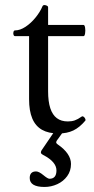

<svg xmlns="http://www.w3.org/2000/svg" viewBox="-20 -513 369 754"><path d="M94.2 -123.5V-371.1H39.1Q34.7 -371.1 33 -376.7Q31.2 -382.3 33 -387.9Q34.7 -393.6 39.1 -393.6Q58.6 -393.6 80.1 -407.7Q101.6 -421.9 119.6 -444.1Q137.7 -466.3 147 -488.8Q148.4 -492.2 152.1 -492.9Q155.8 -493.7 160.2 -492.2Q164.6 -490.7 166.7 -489Q168.9 -487.3 168.9 -483.9V-415H308.1Q312.5 -415 314.2 -404.1Q315.9 -393.1 314.2 -382.1Q312.5 -371.1 308.1 -371.1H168.9V-154.8Q168.9 -114.3 177.5 -88.1Q186 -62 203.1 -49.1Q220.2 -36.1 246.6 -36.1Q261.7 -36.1 273.7 -40.3Q285.6 -44.4 300.8 -55.2Q304.2 -57.6 308.3 -54.7Q312.5 -51.8 314.7 -46.6Q316.9 -41.5 315.4 -39.6Q293 -12.7 268.1 -0.7Q243.2 11.2 209.5 11.2Q170.4 11.2 144.8 -3.4Q119.1 -18.1 106.7 -47.9Q94.2 -77.6 94.2 -123.5ZM96.7 186Q96.7 173.3 103 166.7Q109.4 160.2 121.6 160.2Q132.8 160.2 150.4 174.8Q167.5 189 174.3 189Q201.7 189 201.7 156.2Q201.7 122.6 149.9 95.7Q140.6 90.8 140.6 86.4Q140.6 81.5 143.1 77.6L199.2 -4.9H234.9L203.1 39.1Q200.7 43 200.7 46.4Q200.7 49.8 206.1 53.7Q258.8 89.8 258.8 130.9Q258.8 158.2 243.9 178.7Q229 199.2 205.1 210.2Q181.2 221.2 154.8 221.2Q126 221.2 111.3 212.4Q96.7 203.6 96.7 186Z"/></svg>

Font: Junicode Two Beta VF
Style: Regular
Weight: 400
Designer: Peter S. Baker
Foundry: Briery Creek Software
Version: Version 1.031 beta; ttfautohint (v1.8.1.43-b0c9)